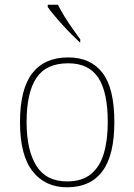

<svg xmlns="http://www.w3.org/2000/svg" viewBox="-20 -786 571 816"><path d="M265 10Q172 10 118.5 -58Q65 -126 65 -267Q65 -407 117 -474.5Q169 -542 270 -542Q365 -542 415.5 -476.5Q466 -411 466 -267Q466 -126 415 -58Q364 10 265 10ZM265 -15Q329 -15 367 -46.5Q405 -78 421.5 -134.5Q438 -191 438 -267Q438 -395 397.5 -456Q357 -517 270 -517Q176 -517 134.5 -454.5Q93 -392 93 -267Q93 -148 134.5 -81.5Q176 -15 265 -15ZM319 -606Q304 -620 284.5 -639.5Q265 -659 245 -681Q225 -703 208.5 -723Q192 -743 183 -756V-766H226Q237 -744 253.5 -717Q270 -690 288.5 -664Q307 -638 321 -619V-606Z"/></svg>

Font: Noto Serif Thai Thin
Style: Regular
Weight: 250
Version: Version 2.001